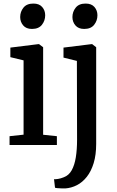

<svg xmlns="http://www.w3.org/2000/svg" viewBox="-20 -812 656 1075"><path d="M33.5 0V-49.5L112 -58V-474L38 -492V-545.5L195.5 -565H198.5L221.5 -547.5V-57.5L298.5 -49.5V0ZM158.5 -650Q126.5 -650 109.8 -669.8Q93 -689.5 93 -716.5Q93 -746 111.2 -769Q129.5 -792 166.5 -792H167.5Q199.5 -792 216.2 -772.8Q233 -753.5 233 -726.5Q233 -696.5 214.8 -673.2Q196.5 -650 159.5 -650ZM345.5 243Q338 243 325.5 242.8Q313 242.5 302.2 241.5Q291.5 240.5 288 239L282.5 191.5Q290 192 305 189.8Q320 187.5 337 180.5Q365.5 170 381.5 141.2Q397.5 112.5 404.5 68.8Q411.5 25 411.5 -30.5L410.5 -471L335.5 -489.5V-545.5L493 -565H496L518.5 -547.5V-6.5Q518.5 55 504.5 101Q490.5 147 466.2 177.8Q442 208.5 411 224.5Q380 240.5 345.5 243ZM451 -650Q419 -650 402.2 -669.8Q385.5 -689.5 385.5 -716.5Q385.5 -746 403.8 -769Q422 -792 459 -792H460Q492 -792 508.8 -772.8Q525.5 -753.5 525.5 -726.5Q525.5 -696.5 507.2 -673.2Q489 -650 452 -650Z"/></svg>

Font: Merriweather 24pt Medium
Style: Regular
Weight: 500
Designer: Eben Sorkin
Foundry: Eben Sorkin
Version: Version 2.100